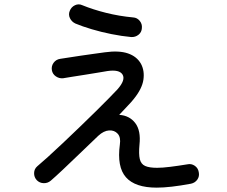

<svg xmlns="http://www.w3.org/2000/svg" viewBox="-20 -818 1040 881"><path d="M699 43Q600 43 558 -4.5Q516 -52 530 -155Q535 -188 520 -204.5Q505 -221 480.5 -219.5Q456 -218 431 -195Q388 -154 346 -113.5Q304 -73 269 -40Q234 -7 213 11Q199 23 180.5 22.5Q162 22 149 9Q136 -5 136.5 -24Q137 -43 151 -55Q169 -70 200 -98Q231 -126 268.5 -161.5Q306 -197 345 -234.5Q384 -272 419 -306.5Q454 -341 480.5 -368Q507 -395 519 -408Q557 -451 542.5 -475.5Q528 -500 473 -492Q460 -490 431.5 -485Q403 -480 370 -475Q337 -470 309.5 -465.5Q282 -461 270 -459Q252 -457 236.5 -467.5Q221 -478 218 -496Q215 -515 226 -530Q237 -545 256 -548Q270 -550 295 -554Q320 -558 350.5 -562.5Q381 -567 410.5 -571Q440 -575 461 -578Q526 -587 567 -573Q608 -559 627 -525Q644 -493 638 -452Q632 -411 594 -364Q584 -351 566 -332.5Q548 -314 527 -291Q574 -288 600.5 -253.5Q627 -219 620 -154Q616 -111 621.5 -88Q627 -65 646 -56.5Q665 -48 701 -48Q725 -48 761 -52.5Q797 -57 840 -64Q858 -68 873.5 -57.5Q889 -47 892 -28Q896 -9 885.5 6Q875 21 856 25Q760 43 699 43ZM582 -648Q539 -652 491.5 -661.5Q444 -671 400.5 -684Q357 -697 326 -710Q309 -718 301 -734.5Q293 -751 300 -768Q307 -786 324 -794Q341 -802 358 -794Q407 -774 467 -759Q527 -744 591 -738Q609 -737 621 -722.5Q633 -708 631 -689Q630 -670 615.5 -658.5Q601 -647 582 -648Z"/></svg>

Font: Zen Maru Gothic Medium
Style: Regular
Weight: 500
Designer: Yoshimichi Ohira
Foundry: Positype
Version: Version 1.001